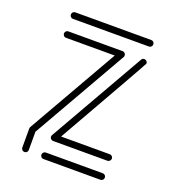

<svg xmlns="http://www.w3.org/2000/svg" viewBox="-130 -817 843 921"><g transform="rotate(20 291.5 -356.5)"><path d="M485.8 -679.7H97.2Q90.3 -679.7 85.7 -684.8Q81.1 -689.9 81.1 -696.3Q81.1 -703.1 85.7 -708Q90.3 -712.9 97.2 -712.9H485.8Q492.7 -712.9 497.3 -708Q502 -703.1 502 -696.3Q502 -689.9 497.3 -684.8Q492.7 -679.7 485.8 -679.7ZM97.2 0Q90.3 0 85.7 -4.6Q81.1 -9.3 80.6 -16.1V-113.3Q80.6 -118.2 82.5 -121.6L346.2 -583H97.2Q90.3 -583 85.9 -587.6Q81.5 -592.3 81.1 -599.1Q81.1 -606 85.9 -610.8Q90.8 -615.7 97.2 -615.7H374.5Q383.3 -615.7 388.7 -607.4Q391.1 -603 391.1 -599.1Q391.1 -595.2 389.2 -591.3L113.8 -109.4V-16.1Q113.8 -9.3 109.1 -4.6Q104.5 0 97.2 0ZM485.8 0.5H194.3Q187.5 0.5 182.9 -4.4Q178.2 -9.3 178.2 -16.1Q178.2 -22.9 182.9 -27.6Q187.5 -32.2 194.3 -32.7H485.8Q492.7 -32.7 497.3 -27.8Q502 -22.9 502 -16.1Q502 -9.3 497.3 -4.4Q492.7 0.5 485.8 0.5ZM486.3 -96.7H209Q200.2 -96.7 194.3 -105Q191.9 -108.9 191.9 -113.3Q191.9 -117.2 194.3 -121.6L471.7 -607.4Q476.6 -615.7 485.4 -615.7Q489.7 -615.7 494.1 -613.3Q502.4 -608.4 502.4 -598.6Q502.4 -595.2 237.3 -129.9H486.3Q492.7 -129.9 497.6 -125Q502.4 -120.1 502.4 -113.3Q502.4 -106.9 497.6 -101.8Q492.7 -96.7 486.3 -96.7Z"/></g></svg>

Font: Neon Sans
Style: Regular
Weight: 400
Designer: GGBot
Version: 0.80